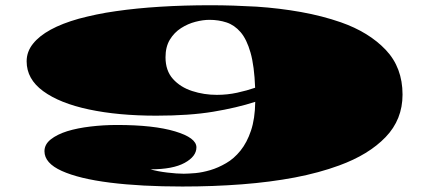

<svg xmlns="http://www.w3.org/2000/svg" viewBox="-20 -677 1635 725"><path d="M668.5 27.3Q513.2 27.3 396 12.7Q278.8 -2 213.4 -31.5Q147.9 -61 147.9 -106Q147.9 -131.8 171.6 -150.6Q195.3 -169.4 233.9 -181.6Q272.5 -193.4 321.5 -199.2Q370.6 -205.1 421.9 -205.1Q560.5 -205.1 641.1 -180.9Q721.7 -156.7 721.7 -120.6Q721.7 -86.4 677.2 -62Q632.8 -37.6 547.9 -37.6Q574.7 -29.8 611.6 -25.4Q648.4 -21 673.8 -21Q682.6 -21 693.6 -21.7Q704.6 -22.5 718.3 -23.4Q744.6 -25.9 774.4 -34.7Q804.2 -43.5 834 -61Q863.3 -77.6 888.2 -108.4Q912.6 -138.7 927.7 -183.6Q942.9 -228.5 943.8 -292.5Q874.5 -270 784.9 -255.1Q695.3 -240.2 569.8 -240.2Q426.3 -240.2 315.9 -263.7Q205.6 -287.1 143.1 -332.8Q80.6 -378.4 80.6 -445.3Q80.6 -481.9 104.5 -511.7Q151.4 -570.8 277.8 -606.4Q309.1 -614.7 344 -622.1Q378.9 -629.4 417.5 -634.8Q494.6 -646 585 -651.6Q675.3 -657.2 775.4 -657.2Q818.4 -657.2 861.8 -655.8Q905.3 -654.3 948.7 -651.9Q1036.1 -646 1116.5 -631.6Q1196.8 -617.2 1267.1 -592.8Q1373 -555.7 1436.5 -488.8Q1500 -421.9 1500 -319.8Q1500 -225.6 1436 -159.2Q1372.1 -92.8 1260.7 -52.2Q1185.1 -24.4 1093.3 -6.8Q1001 10.7 893.6 19Q786.1 27.3 668.5 27.3ZM798.8 -318.8Q838.4 -318.8 875.5 -326.9Q912.6 -335 943.4 -345.7Q940.4 -427.7 926 -478.3Q911.6 -528.8 888.4 -555.7Q865.2 -582.5 835.2 -592.3Q805.2 -602.1 771 -602.1Q746.6 -602.1 718 -594.7Q689.5 -587.4 663.6 -570.8Q637.7 -554.2 621.3 -527.1Q605 -500 605 -460.9Q605 -410.2 633.1 -378.9Q661.1 -347.7 705.6 -333.3Q750 -318.8 798.8 -318.8Z"/></svg>

Font: Asset
Style: Regular
Weight: 400
Version: Version 1.003; ttfautohint (v1.8.4.7-5d5b)